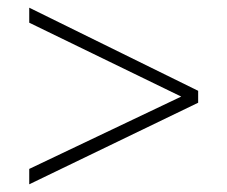

<svg xmlns="http://www.w3.org/2000/svg" viewBox="-20 -570 591 499"><path d="M56 -131 451 -319 56 -511V-550L495 -334V-303L56 -91Z"/></svg>

Font: Noto Sans Devanagari ExtraLight
Style: Regular
Weight: 200
Designer: Jelle Bosma - Monotype Design Team
Foundry: Monotype Imaging Inc.
Version: Version 2.004; ttfautohint (v1.8.4.7-5d5b)